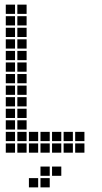

<svg xmlns="http://www.w3.org/2000/svg" viewBox="-20 -665 440 830"><path d="M5 -645V-605H45V-645ZM5 -595V-555H45V-595ZM5 -545V-505H45V-545ZM5 -495V-455H45V-495ZM5 -445V-405H45V-445ZM5 -395V-355H45V-395ZM5 -345V-305H45V-345ZM5 -295V-255H45V-295ZM5 -245V-205H45V-245ZM5 -195V-155H45V-195ZM5 -145V-105H45V-145ZM5 -95V-55H45V-95ZM5 -45V-5H45V-45ZM55 -45V-5H95V-45ZM55 -95V-55H95V-95ZM55 -145V-105H95V-145ZM55 -195V-155H95V-195ZM55 -245V-205H95V-245ZM55 -295V-255H95V-295ZM55 -345V-305H95V-345ZM55 -395V-355H95V-395ZM55 -445V-405H95V-445ZM55 -495V-455H95V-495ZM55 -545V-505H95V-545ZM55 -595V-555H95V-595ZM55 -645V-605H95V-645ZM105 -45V-5H145V-45ZM155 -45V-5H195V-45ZM205 -45V-5H245V-45ZM255 -45V-5H295V-45ZM305 -45V-5H345V-45ZM305 -95V-55H345V-95ZM255 -95V-55H295V-95ZM205 -95V-55H245V-95ZM155 -95V-55H195V-95ZM105 -95V-55H145V-95ZM205 55V95H245V55ZM155 55V95H195V55ZM155 105V145H195V105ZM105 105V145H145V105Z"/></svg>

Font: Nose Transport 13 Square
Style: Regular
Weight: 400
Designer: Nico Rohrbach
Foundry: Nose
Version: Version 1.400;Glyphs 3.2.3 (3260)